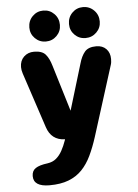

<svg xmlns="http://www.w3.org/2000/svg" viewBox="-61 -747 742 1032"><g transform="rotate(-5 309.5 -231.0)"><path d="M164.5 238Q78 238 78 181Q78 152.5 98.8 138.8Q119.5 125 163.5 119.5Q191.5 115.5 210.2 99.8Q229 84 242.5 59.5Q256 35 266.5 5L268.5 -1Q194.5 -3 171 -75.5L72.5 -373.5Q66.5 -391.5 66.5 -408Q66.5 -442.5 88.2 -463.5Q110 -484.5 143 -484.5Q186 -484.5 205 -463Q224 -441.5 236 -400L311.5 -151.5L386.5 -399.5Q397.5 -439 416.8 -461.8Q436 -484.5 479 -484.5Q512.5 -484.5 532.5 -464Q552.5 -443.5 552.5 -409.5Q552.5 -401.5 551.5 -392.5Q550.5 -383.5 547 -374L429 0Q411.5 55 390.5 99Q369.5 143 339.8 174Q310 205 267.2 221.5Q224.5 238 164.5 238ZM212 -533.5Q177.5 -533.5 153.5 -557.5Q129.5 -581.5 129.5 -616Q129.5 -652 153.5 -676.2Q177.5 -700.5 212 -700.5Q246.5 -700.5 270.5 -676.2Q294.5 -652 294.5 -616Q294.5 -581.5 270.5 -557.5Q246.5 -533.5 212 -533.5ZM426 -533.5Q391.5 -533.5 367.5 -557.5Q343.5 -581.5 343.5 -616Q343.5 -652 367.5 -676.2Q391.5 -700.5 426 -700.5Q461 -700.5 485.2 -676.2Q509.5 -652 509.5 -616Q509.5 -581.5 485.2 -557.5Q461 -533.5 426 -533.5Z"/></g></svg>

Font: Sono Monospace
Style: Bold
Weight: 700
Designer: Tyler Finck
Foundry: Tyler Finck
Version: Version 2.112